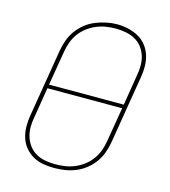

<svg xmlns="http://www.w3.org/2000/svg" viewBox="-112 -835 824 933"><g transform="rotate(15 300.0 -369.0)"><path d="M246 8Q217 8 189.5 3Q162 -2 138.5 -15.5Q115 -29 98 -50Q81 -71 73 -97Q65 -123 64.5 -151.5Q64 -180 69 -208L126 -553Q131 -580 140.5 -606Q150 -632 167 -655Q184 -678 207 -696Q230 -714 256.5 -724.5Q283 -735 310 -740.5Q337 -746 363 -746Q391 -746 419 -739.5Q447 -733 470.5 -720Q494 -707 511 -685.5Q528 -664 536 -638.5Q544 -613 544.5 -584Q545 -555 540 -527L483 -182Q478 -155 468.5 -129Q459 -103 442 -80Q425 -57 402 -39Q379 -21 352.5 -10.5Q326 0 299 4Q272 8 246 8ZM118 -377H494L519 -530Q524 -555 524 -581Q524 -607 516.5 -630.5Q509 -654 494 -673Q479 -692 457.5 -703.5Q436 -715 411 -719.5Q386 -724 361 -724Q336 -724 311.5 -720Q287 -716 263.5 -706Q240 -696 219 -680Q198 -664 183 -643Q168 -622 159.5 -598.5Q151 -575 147 -550ZM246 -11Q271 -11 295.5 -14.5Q320 -18 344 -28Q368 -38 389 -54Q410 -70 425.5 -91.5Q441 -113 449.5 -136.5Q458 -160 462 -185L491 -358H115L90 -205Q85 -180 85 -154.5Q85 -129 92.5 -105.5Q100 -82 114.5 -63Q129 -44 150 -32Q171 -20 196 -15.5Q221 -11 246 -11Z"/></g></svg>

Font: Iosevka Curly ThExObl
Style: Regular
Weight: 100
Width: 7
Italic angle: -9°
Monospace: yes
Designer: Belleve Invis
Foundry: Belleve Invis
Version: Version 11.1.0; ttfautohint (v1.8.3)